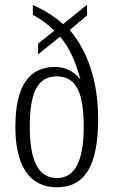

<svg xmlns="http://www.w3.org/2000/svg" viewBox="-20 -782 479 812"><path d="M220 10C336 10 395 -76 395 -279C395 -442 349 -568 275 -655L348 -717V-762L247 -680C204 -717 167 -739 119 -761V-719C150 -703 180 -682 209 -652L141 -597V-552L234 -627C274 -581 300 -521 320 -446C295 -478 257 -499 214 -499C102 -499 45 -418 45 -245C45 -85 102 10 220 10ZM221 -29C141 -29 106 -103 106 -246C106 -384 135 -459 220 -459C304 -459 334 -387 334 -246C334 -103 298 -29 221 -29Z"/></svg>

Font: Noto Serif Lao ExtraCondensed Light
Style: Regular
Weight: 300
Width: 2
Designer: Monotype Design Team
Foundry: Monotype Imaging Inc.
Version: Version 2.003